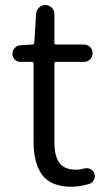

<svg xmlns="http://www.w3.org/2000/svg" viewBox="-20 -713 408 746"><path d="M258.8 12.7Q178.7 12.7 144.5 -32.7Q110.4 -78.1 110.4 -163.1V-465.8Q110.4 -472.7 102.5 -472.7H58.6Q45.9 -472.7 37.1 -481.9Q28.3 -491.2 28.3 -503.9Q28.3 -516.6 37.1 -526.4Q45.9 -536.1 58.6 -537.1L105.5 -540Q113.3 -540 113.3 -546.9L120.1 -658.2Q121.1 -672.9 131.3 -683.1Q141.6 -693.4 156.2 -693.4Q170.9 -693.4 181.2 -683.1Q191.4 -672.9 191.4 -658.2V-546.9Q191.4 -540 198.2 -540H306.6Q320.3 -540 330.1 -530.3Q339.8 -520.5 339.8 -506.3Q339.8 -492.2 330.1 -482.4Q320.3 -472.7 306.6 -472.7H198.2Q191.4 -472.7 191.4 -465.8V-160.2Q191.4 -107.4 210.4 -80.6Q229.5 -53.7 276.4 -53.7Q290 -53.7 308.6 -58.6Q321.3 -61.5 332.5 -55.7Q343.8 -49.8 346.7 -37.1Q348.6 -33.2 348.6 -28.3Q348.6 -20.5 343.8 -12.7Q337.9 -1 325.2 2Q286.1 12.7 258.8 12.7Z"/></svg>

Font: Gen Jyuu Gothic Normal
Style: Regular
Weight: 300
Designer: [Source Han Sans]
Ryoko NISHIZUKA  (kana & ideographs); Paul D. Hunt (Latin, Greek & Cyrillic); Wenlong ZHANG  (bopomofo
Version: Version 1.002.20150607